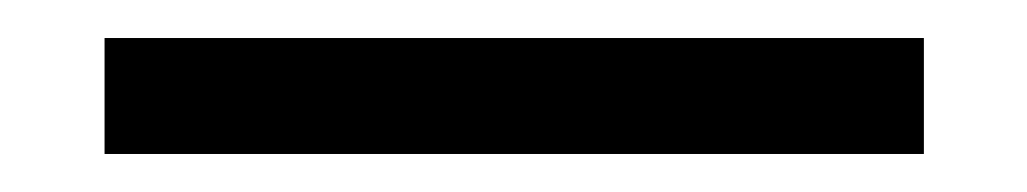

<svg xmlns="http://www.w3.org/2000/svg" viewBox="-20 -1 540 101"><path d="M35 19H466V80H35Z"/></svg>

Font: Inconsolata
Style: Regular
Weight: 400
Designer: Raph Levien, Kirill Tkachev
Foundry: Cyreal
Version: Version 1.013